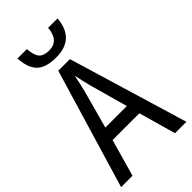

<svg xmlns="http://www.w3.org/2000/svg" viewBox="-279 -1007 1085 1085"><g transform="rotate(-45 263.5 -464.0)"><path d="M345 -928Q337 -833 259 -833Q217 -833 198 -853.5Q179 -874 175 -928H100Q104 -850 140.5 -813.5Q177 -777 259 -777Q408 -777 420 -928ZM175 -301 237 -527Q242 -548 248.5 -576Q255 -604 260 -631Q264 -610 271.5 -578Q279 -546 284 -527L347 -301ZM522 0 307 -716H214L0 0H91L154 -222H368L431 0Z"/></g></svg>

Font: Noto Sans Display SemiCondensed
Style: Regular
Weight: 400
Width: 4
Designer: Monotype Design team
Foundry: Monotype Imaging Inc.
Version: 1.000